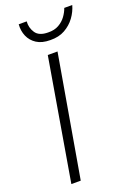

<svg xmlns="http://www.w3.org/2000/svg" viewBox="-170 -975 727 1039"><g transform="rotate(-20 194.0 -455.0)"><path d="M80 -910H126Q123 -874 143 -844Q163 -814 215 -814Q251 -813 276.5 -827.5Q302 -842 318 -864Q334 -886 342 -909H388Q378 -873 355 -841.5Q332 -810 296.5 -790Q261 -770 212 -771Q164 -771 134 -790.5Q104 -810 90.5 -841.5Q77 -873 80 -910ZM171 -700H227L106 0H52Z"/></g></svg>

Font: Jost* Light
Style: Italic
Weight: 300
Italic angle: -10°
Version: Version 3.7